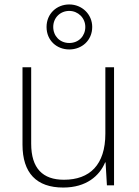

<svg xmlns="http://www.w3.org/2000/svg" viewBox="-20 -832 622 862"><path d="M291 -610C348 -610 394 -651 394 -711C394 -768 348 -812 291 -812C234 -812 189 -770 189 -711C189 -650 235 -610 291 -610ZM291 -639C248 -639 219 -671 219 -711C219 -752 250 -783 291 -783C330 -783 363 -752 363 -711C363 -671 334 -639 291 -639ZM492 -530H453V-232C453 -92 383 -25 267 -25C172 -25 120 -76 120 -187V-530H81V-183C81 -55 144 10 264 10C368 10 427 -43 452 -103H454L460 0H492Z"/></svg>

Font: Noto Sans Meetei Mayek ExtraLight
Style: Regular
Weight: 200
Designer: Monotype Design Team and Neelakash Kshetrimayum
Foundry: Monotype Imaging Inc.
Version: Version 2.002